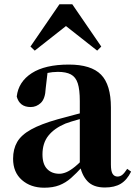

<svg xmlns="http://www.w3.org/2000/svg" viewBox="-20 -858 632 895"><path d="M186 17Q123 17 82 -19Q41 -55 41 -118Q41 -163 60 -196Q79 -229 125 -254.5Q171 -280 249 -302Q288 -313 338.5 -326Q389 -339 429 -349V-323Q389 -313 349 -302Q309 -291 285 -282Q233 -260 205.5 -225.5Q178 -191 178 -138Q178 -93 199.5 -70.5Q221 -48 257 -48Q271 -48 288.5 -55Q306 -62 329.5 -81Q353 -100 385 -136L402 -81H364Q336 -50 311 -28Q286 -6 256.5 5.5Q227 17 186 17ZM469 16Q415 16 387.5 -13.5Q360 -43 352 -92V-95V-387Q352 -440 342.5 -469.5Q333 -499 310.5 -511Q288 -523 250 -523Q225 -523 198.5 -517.5Q172 -512 135 -498L202 -523L193 -446Q191 -398 170.5 -378.5Q150 -359 123 -359Q71 -359 58 -408Q66 -477 128 -517Q190 -557 301 -557Q405 -557 451 -510Q497 -463 497 -357V-91Q497 -60 505 -47.5Q513 -35 528 -35Q540 -35 550 -43Q560 -51 573 -71L591 -58Q572 -19 543 -1.5Q514 16 469 16ZM433 -622 245 -770H330L142 -622L122 -641L257 -838H317L452 -641Z"/></svg>

Font: Noto Serif SC ExtraLight ExtraBold
Style: Regular
Weight: 800
Version: Version 2.002-H1;hotconv 1.1.0;makeotfexe 2.6.0